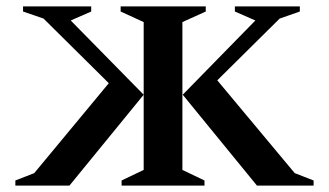

<svg xmlns="http://www.w3.org/2000/svg" viewBox="-20 -580 1028 600"><path d="M360 0V-16L429 -49V-511L357 -544V-560H623V-544L550 -511V-49L619 -16V0ZM551 -284 778 -516 714 -544V-560H917V-544L854 -522L659 -329L901 -39L960 -16V0H783ZM429 -284 197 0H28V-16L87 -39L320 -320L116 -522L52 -544V-560H265V-544L201 -516Z"/></svg>

Font: Spectral SC SemiBold
Style: Regular
Weight: 600
Designer: Jean-Baptiste Levee
Foundry: Production Type
Version: Version 2.001